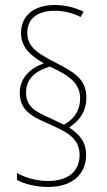

<svg xmlns="http://www.w3.org/2000/svg" viewBox="-20 -780 426 767"><path d="M59 -409C59 -341 106 -315 164 -290C234 -258 298 -235 298 -161C298 -99 256 -57 172 -57C126 -57 80 -70 48 -89V-61C75 -46 123 -33 172 -33C271 -33 324 -86 324 -161C324 -213 298 -243 256 -271C294 -295 325 -332 325 -390C325 -468 270 -494 200 -531C137 -564 89 -589 89 -649C89 -708 133 -737 199 -737C241 -737 280 -724 302 -712L314 -733C285 -748 244 -760 199 -760C111 -760 64 -713 64 -649C64 -589 104 -557 155 -527C104 -509 59 -471 59 -409ZM84 -410C84 -471 130 -499 179 -514C261 -477 300 -445 300 -387C300 -333 268 -298 235 -282L178 -309C121 -334 84 -355 84 -410Z"/></svg>

Font: Noto Sans Malayalam Condensed Thin
Style: Regular
Weight: 100
Width: 3
Designer: Jelle Bosma - Monotype Design Team
Foundry: Monotype Imaging Inc.
Version: Version 2.104